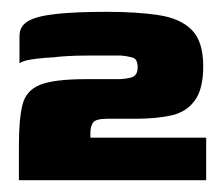

<svg xmlns="http://www.w3.org/2000/svg" viewBox="-20 -548 380 325"><path d="M12 -243Q12 -258 12 -272.5Q12 -287 12 -302Q12 -346 18 -370.5Q24 -395 48 -404.5Q72 -414 125 -414Q143 -414 152.5 -414Q162 -414 179 -414Q192 -414 202.5 -417Q213 -420 213 -434Q213 -448 204.5 -450.5Q196 -453 185 -454Q171 -454 161 -454Q151 -454 132 -454Q108 -454 93 -453Q78 -452 71 -451Q68 -451 55.5 -450Q43 -449 31 -447Q19 -445 13 -441V-487Q13 -504 28 -512.5Q43 -521 76 -524.5Q109 -528 161 -528Q211 -528 248 -522.5Q285 -517 304.5 -497.5Q324 -478 324 -436Q324 -397 309.5 -377.5Q295 -358 269.5 -352.5Q244 -347 209 -347Q202 -347 192 -347Q182 -347 162 -347Q142 -347 137.5 -340.5Q133 -334 133 -323V-315H329V-243Z"/></svg>

Font: Genos Thin ExtraBold
Style: Regular
Weight: 800
Version: Version 1.010